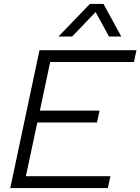

<svg xmlns="http://www.w3.org/2000/svg" viewBox="-20 -952 711 972"><path d="M32 0 180 -698H671L658 -638H234L182 -392H484L471 -332H169L111 -60H539L526 0ZM276 -767 435 -932H504L594 -767H532L464 -891L345 -767Z"/></svg>

Font: Azeret Mono Thin ExtraLight
Style: Italic
Weight: 250
Italic angle: -12°
Version: Version 1.002